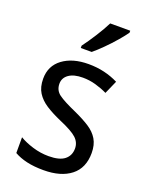

<svg xmlns="http://www.w3.org/2000/svg" viewBox="-145 -841 719 927"><g transform="rotate(20 214.0 -378.0)"><path d="M387 -147Q387 -70 336 -30Q285 10 196 10Q147 10 110 1.5Q73 -7 45 -23V-104Q73 -87 113.5 -74.5Q154 -62 196 -62Q252 -62 278 -83Q304 -104 304 -140Q304 -171 280.5 -193Q257 -215 191 -243Q145 -263 112.5 -284Q80 -305 62 -333.5Q44 -362 44 -405Q44 -471 94.5 -508.5Q145 -546 227 -546Q270 -546 308 -537Q346 -528 380 -511L350 -443Q321 -457 289 -466Q257 -475 223 -475Q177 -475 151.5 -457Q126 -439 126 -409Q126 -375 152.5 -355.5Q179 -336 245 -307Q289 -287 321 -266.5Q353 -246 370 -217.5Q387 -189 387 -147ZM360 -756Q347 -737 322.5 -708.5Q298 -680 270 -652Q242 -624 220 -606H164V-618Q188 -650 214 -691Q240 -732 257 -766H360Z"/></g></svg>

Font: Noto Sans Myanmar SemiCondensed
Style: Regular
Weight: 400
Width: 4
Designer: Monotype Design Team
Foundry: Monotype Imaging Inc.
Version: Version 2.107; ttfautohint (v1.8.4.7-5d5b)